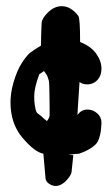

<svg xmlns="http://www.w3.org/2000/svg" viewBox="-20 -702 369 633"><path d="M136.7 -449.2Q135.7 -453.1 130.9 -459.5Q126 -465.8 125 -467.8L109.4 -457Q92.8 -412.1 92.8 -384.8Q92.8 -367.2 94.7 -355.5Q96.7 -344.7 97.2 -341.8Q97.7 -338.9 99.6 -334.5Q101.6 -330.1 103 -329.1Q104.5 -328.1 110.8 -323.2Q117.2 -318.4 123 -312.5L134.8 -302.7Q144.5 -315.4 143.6 -324.2V-349.6Q143.6 -367.2 143.1 -385.7Q142.6 -404.3 142.6 -411.1Q142.6 -418 142.1 -426.3Q141.6 -434.6 140.1 -439Q138.7 -443.4 136.7 -449.2ZM163.1 -88.9Q152.3 -88.9 141.1 -96.7Q129.9 -104.5 129.9 -116.2L123 -195.3Q94.7 -200.2 54.7 -247.1Q14.6 -293.9 14.6 -364.3Q14.6 -395.5 24.4 -429.7Q35.2 -467.8 51.3 -493.2Q67.4 -518.6 79.1 -527.8Q90.8 -537.1 115.2 -551.8Q115.2 -582 117.2 -626Q118.2 -641.6 138.7 -661.6Q159.2 -681.6 183.6 -681.6Q213.9 -681.6 238.3 -649.4Q244.1 -641.6 244.1 -563.5Q279.3 -549.8 296.9 -525.4Q314.5 -501 314.5 -475.6Q314.5 -454.1 302.7 -439.9Q291 -425.8 271.5 -423.8Q252.9 -422.9 242.2 -431.6L236.3 -341.8L235.4 -322.3Q247.1 -340.8 268.6 -340.8Q286.1 -340.8 300.3 -328.6Q314.5 -316.4 314.5 -297.9V-294.9Q313.5 -277.3 312 -267.6Q310.5 -257.8 306.6 -245.6Q302.7 -233.4 294.9 -225.6Q287.1 -217.8 273.9 -210Q260.7 -202.1 241.2 -195.3Q240.2 -195.3 227.5 -194.3L205.1 -191.4Q207 -191.4 221.7 -190.4L215.8 -133.8Q213.9 -123 197.8 -106Q181.6 -88.9 163.1 -88.9Z"/></svg>

Font: Essays1743
Style: Bold
Weight: 700
Designer: Based on the typeface in a 1743 English translation of the essays of Montaigne.  PostScript/TrueType font designed by Jo
Version: Version 002.100